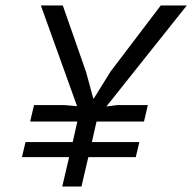

<svg xmlns="http://www.w3.org/2000/svg" viewBox="-20 -680 701 700"><path d="M207 0 232 -107H60L73 -162H245L262 -237H90L104 -297H213L261 -293L129 -660H209L294 -417L320 -321H322L383 -419L566 -660H661L368 -292L409 -297H519L505 -237H332L315 -162H488L475 -107H302L277 0Z"/></svg>

Font: Work Sans
Style: Italic
Weight: 400
Italic angle: -13°
Designer: Wei Huang
Foundry: Wei Huang
Version: Version 2.012